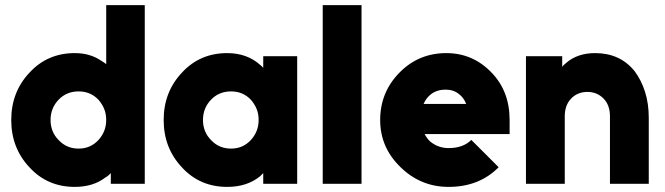

<svg xmlns="http://www.w3.org/2000/svg" viewBox="-20 -720 2604 752"><path d="M288 -362Q241 -362 210 -330Q178 -297 178 -250Q178 -203 210 -171Q241 -138 288 -138Q334 -138 365 -171Q380 -187 388 -207Q396 -227 396 -250Q396 -274 388 -293.5Q380 -313 365 -330Q334 -362 288 -362ZM273 -512Q330 -512 372 -485Q379 -481 384.5 -477Q390 -473 396 -469V-700H547V0H414V-42Q409 -37 404 -32.5Q399 -28 393 -25Q345 12 273 12Q166 12 96 -64Q24 -140 24 -250Q24 -360 96 -436Q166 -512 273 -512Z M1011 -500V-454Q1009 -457 1006 -460Q1003 -463 1000 -465Q948 -512 870 -512Q763 -512 693 -436Q621 -360 621 -250Q621 -140 693 -64Q763 12 870 12Q948 12 999 -30Q1002 -33 1005 -36Q1008 -39 1011 -42V0H1144V-500ZM885 -362Q931 -362 962 -330Q977 -313 985 -293.5Q993 -274 993 -250Q993 -227 985 -207Q977 -187 962 -171Q931 -138 885 -138Q838 -138 807 -171Q775 -203 775 -250Q775 -297 807 -330Q838 -362 885 -362Z M1244 -700V0H1396V-700Z M1976 -195V-250Q1976 -363 1905 -436Q1832 -512 1728 -512Q1620 -512 1545 -436Q1469 -359 1469 -250Q1469 -142 1549 -65Q1628 12 1737 12Q1857 12 1933 -65L1826 -172Q1794 -140 1737 -140Q1702 -140 1674 -159Q1664 -165 1656.5 -174.5Q1649 -184 1643 -195ZM1725 -369Q1756 -369 1777 -352Q1796 -338 1806 -313H1639Q1649 -336 1668 -351Q1692 -369 1725 -369Z M2521 0V-258Q2521 -314 2506.5 -360Q2492 -406 2465 -442Q2408 -512 2311 -512Q2242 -512 2198 -474Q2194 -470 2189.5 -466.5Q2185 -463 2182 -458V-500H2040V0H2192V-265Q2192 -308 2217 -334Q2242 -360 2281 -360Q2318 -360 2344 -334Q2369 -308 2369 -265V0Z"/></svg>

Font: Unageo
Style: ExtraBold
Weight: 800
Designer: Richard Sepsi
Foundry: Richard Sepsi
Version: Version 2.000